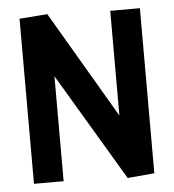

<svg xmlns="http://www.w3.org/2000/svg" viewBox="-55 -829 806 890"><g transform="rotate(-5 348.5 -383.5)"><path d="M503 11 192 -512H206V0H68V-768L198 -778L501 -262H490V-768H628V0Z"/></g></svg>

Font: Yaldevi ExtraLight
Style: Bold
Weight: 700
Version: Version 1.100